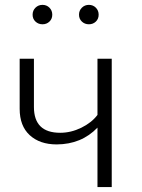

<svg xmlns="http://www.w3.org/2000/svg" viewBox="-20 -762 580 782"><path d="M435.1 -522.9V0H377V-242.2Q312 -174.3 210.9 -173.8Q142.1 -173.8 101.1 -211.4Q60.1 -249 60.1 -318.8V-522.9H118.2V-326.2Q118.2 -221.2 225.1 -221.2Q269 -221.2 311 -241.7Q353 -262.2 377 -293.9V-522.9ZM370.4 -674.1Q358.9 -663.1 342 -663.1Q325.2 -663.1 313.5 -674.1Q301.8 -685.1 301.8 -702.1Q301.8 -719.2 313.5 -730.7Q325.2 -742.2 342 -742.2Q358.9 -742.2 370.4 -730.7Q381.8 -719.2 381.8 -702.1Q381.8 -685.1 370.4 -674.1ZM181.4 -674.1Q169.9 -663.1 153.1 -663.1Q136.2 -663.1 124.5 -674.1Q112.8 -685.1 112.8 -702.1Q112.8 -719.2 124.5 -730.7Q136.2 -742.2 153.1 -742.2Q169.9 -742.2 181.4 -730.7Q192.9 -719.2 192.9 -702.1Q192.9 -685.1 181.4 -674.1Z"/></svg>

Font: FiraSans-Light
Style: Regular
Weight: 300
Designer: Carrois Corporate & Edenspiekermann AG
Foundry: Carrois Corporate GbR & Edenspiekermann AG
Version: Version 3.106;PS 003.106;hotconv 1.0.70;makeotf.lib2.5.58329